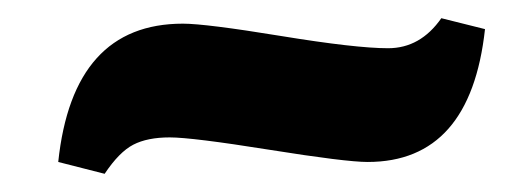

<svg xmlns="http://www.w3.org/2000/svg" viewBox="-20 -402 580 211"><path d="M384 -224Q360 -224 275.5 -237.5Q191 -251 166.5 -251Q142 -251 126.5 -243Q111 -235 95 -211L44 -224Q60 -376 181 -376Q206 -376 288.5 -362.5Q371 -349 406.5 -349Q442 -349 465 -382L513 -370Q497 -224 384 -224Z"/></svg>

Font: Oleo Script
Style: Bold
Weight: 700
Designer: Soytutype
Foundry: Soytutype
Version: Version 1.002